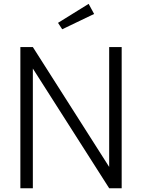

<svg xmlns="http://www.w3.org/2000/svg" viewBox="-20 -1000 755 1020"><path d="M154.5 0V-635.9L560 0H626.4V-750H560V-113.2L154.5 -750H88.2V0ZM288.2 -878.6 310.5 -844.5 480 -925.9 450.9 -979.5Z"/></svg>

Font: Spartan MB
Style: Regular
Weight: 212
Designer: Matt Bailey, Mirko Velimirovic
Foundry: Matt Bailey
Version: Version 1.005